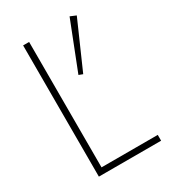

<svg xmlns="http://www.w3.org/2000/svg" viewBox="-175 -798 787 887"><g transform="rotate(-30 218.0 -354.5)"><path d="M340 -709 371 -696 261 -446 240 -454ZM87 -700H119V-31H419V0H87Z"/></g></svg>

Font: Jost* Thin
Style: Regular
Weight: 200
Version: Version 3.7